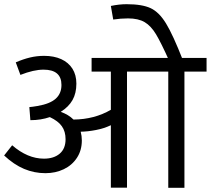

<svg xmlns="http://www.w3.org/2000/svg" viewBox="-24 -891 1000 911"><path d="M956.1 -551.3H851.1V0H774.4V-551.3H578.6V-0.5H502V-296.9Q470.2 -281.7 431.6 -274.2Q393.1 -266.6 358.9 -266.1Q364.3 -246.1 364.3 -224.6Q364.3 -177.7 341.1 -142.3Q317.9 -106.9 278.6 -88.1Q239.3 -69.3 191.4 -69.3Q138.7 -69.3 90.3 -89.6Q42 -109.9 -4.4 -153.3L33.7 -201.7Q106.9 -138.2 184.6 -138.2Q231.4 -138.2 259.3 -161.9Q287.1 -185.5 287.1 -230.5Q287.1 -267.1 269.5 -292Q252 -316.9 212.4 -335.4Q169.9 -320.8 120.1 -320.8L115.2 -382.8Q128.9 -383.8 154.3 -388.2Q213.4 -398.4 240.5 -422.9Q267.6 -447.3 267.6 -487.8Q267.6 -560.5 182.6 -560.5Q135.7 -560.5 72.8 -535.6L50.8 -595.2Q85.9 -610.4 118.4 -618.2Q150.9 -626 185.5 -626Q231.9 -626 266.4 -610.4Q300.8 -594.7 319.6 -565.2Q338.4 -535.6 338.4 -494.1Q338.4 -448.7 320.1 -416.3Q301.8 -383.8 264.2 -360.4Q301.8 -346.7 324.7 -323.7Q424.3 -324.7 502 -370.1V-551.3H410.6V-616.2H956.1ZM778.3 -603.5Q740.2 -688.5 716.3 -728.3Q692.4 -768.1 662.4 -785.9Q632.3 -803.7 583.5 -803.7Q548.8 -803.7 513.2 -798.3L502 -862.8Q541.5 -871.1 576.7 -871.1Q650.4 -871.1 690.7 -852.3Q731 -833.5 763.9 -779.5Q796.9 -725.6 843.8 -605.5L787.1 -583Z"/></svg>

Font: Varta
Style: Regular
Weight: 400
Designer: Joana Correia, Viktoriya Grabowska, Eben Sorkin
Foundry: Sorkin Type
Version: Version 1.002; ttfautohint (v1.3) -l 8 -r 24 -G 200 -x 12 -H